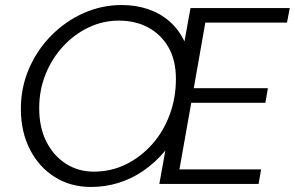

<svg xmlns="http://www.w3.org/2000/svg" viewBox="-20 -732 1173 764"><path d="M342 12Q261 12 198 -27.5Q135 -67 99 -137.5Q63 -208 63 -299Q63 -384 95.5 -459Q128 -534 184.5 -591Q241 -648 313 -680Q385 -712 464 -712Q521 -712 569.5 -695.5Q618 -679 655 -646.5Q692 -614 714 -567L738 -700H1133L1122 -642H797L751 -381H1046L1036 -323H741L694 -58H1019L1009 0H614L638 -133Q599 -86 552 -53.5Q505 -21 452 -4.5Q399 12 342 12ZM353 -49Q422 -49 481 -78Q540 -107 585 -157.5Q630 -208 655 -275Q680 -342 680 -418Q680 -492 650.5 -543.5Q621 -595 570 -622.5Q519 -650 453 -650Q390 -650 333 -623Q276 -596 231.5 -548Q187 -500 161.5 -437Q136 -374 136 -302Q136 -224 165 -167.5Q194 -111 243 -80Q292 -49 353 -49Z"/></svg>

Font: DM Sans 24pt Light
Style: Italic
Weight: 300
Italic angle: -10°
Designer: Colophon Foundry, Jonny Pinhorn
Foundry: Colophon Foundry
Version: Version 4.004;gftools[0.9.30]